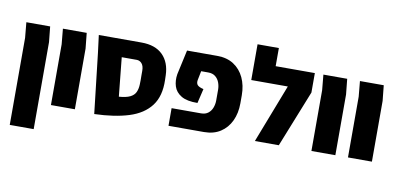

<svg xmlns="http://www.w3.org/2000/svg" viewBox="-81 -978 2978 1438"><g transform="rotate(10 1407.5 -258.5)"><path d="M51 200V-462L40 -579H221L233 -462V200Z M329 0V-462L318 -579H499L511 -462V0Z M660 10 608 -445 591 -579H916Q1021 -579 1077.5 -523Q1134 -467 1137 -369L1138 -334Q1142 -211 1086 -137Q1030 -63 922 -29Q814 5 660 10ZM903 -445H789L819 -150Q874 -154 903.5 -168.5Q933 -183 944.5 -207.5Q956 -232 957.5 -265Q959 -298 958 -338V-371Q958 -408 942 -426.5Q926 -445 903 -445Z M1223 0V-134H1447Q1480 -134 1501 -150.5Q1522 -167 1532 -193.5Q1542 -220 1542 -249V-330Q1542 -359 1532 -385.5Q1522 -412 1501 -428.5Q1480 -445 1447 -445H1393L1379 -375Q1375 -350 1387 -337Q1399 -324 1433 -316L1407 -206Q1326 -205 1283 -231Q1240 -257 1226.5 -299.5Q1213 -342 1221 -392L1262 -579H1492Q1566 -579 1617.5 -545.5Q1669 -512 1696.5 -453.5Q1724 -395 1724 -320V-259Q1724 -184 1696.5 -125.5Q1669 -67 1617.5 -33.5Q1566 0 1492 0Z M1880 0 2052 -445H1774V-717H1936V-579H2234V-431L2062 0Z M2310 0V-462L2299 -579H2480L2492 -462V0Z M2588 0V-462L2577 -579H2758L2770 -462V0Z"/></g></svg>

Font: Assistant ExtraBold
Style: Regular
Weight: 800
Designer: Hebrew By Ben Nathan, Latin by Paul Hunt
Version: Version 3.000